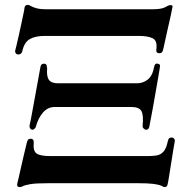

<svg xmlns="http://www.w3.org/2000/svg" viewBox="-20 -756 781 786"><path d="M61 10Q47 10 51 -6Q52 -9 56 -26.5Q60 -44 65.5 -68.5Q71 -93 76.5 -116.5Q82 -140 86 -156Q90 -172 90 -173Q92 -180 95 -184Q98 -188 105 -188Q120 -188 118 -170Q115 -138 130 -127.5Q145 -117 188 -117H584Q604 -117 620.5 -119.5Q637 -122 649 -135Q661 -148 667 -178Q669 -186 672 -189.5Q675 -193 684 -193Q689 -193 693 -188Q697 -183 695 -175Q694 -171 690 -146Q686 -121 681 -90Q676 -59 672 -33.5Q668 -8 666 -1Q664 10 654 10Q650 10 646.5 7.5Q643 5 634 2Q625 -1 604.5 -3.5Q584 -6 545 -6H178Q126 -6 103.5 -2Q81 2 74 6Q67 10 61 10ZM55 -533Q48 -533 44.5 -538Q41 -543 42 -548Q43 -551 47 -568Q51 -585 56.5 -609Q62 -633 67 -657Q72 -681 76 -699.5Q80 -718 80 -722Q81 -736 94 -736Q99 -736 106 -731.5Q113 -727 128.5 -722.5Q144 -718 174 -718H601Q642 -718 656 -726.5Q670 -735 677 -735Q685 -735 686 -732Q687 -729 685 -722Q684 -715 678.5 -690Q673 -665 666 -635Q659 -605 654 -580.5Q649 -556 647 -550Q644 -538 633 -538Q618 -538 620 -553Q625 -589 605.5 -599Q586 -609 548 -609H163Q125 -609 102 -596Q79 -583 71 -545Q67 -533 55 -533ZM111 -225Q106 -226 103 -231Q100 -236 101 -242Q102 -246 107 -271Q112 -296 118 -330.5Q124 -365 130.5 -399Q137 -433 141 -457Q145 -481 146 -484Q149 -497 163 -495Q169 -494 170.5 -489.5Q172 -485 173 -477Q170 -444 180 -429.5Q190 -415 217 -415H541Q565 -415 584.5 -430Q604 -445 611 -482Q614 -499 627 -495Q632 -494 634 -491Q636 -488 634 -477Q633 -470 628.5 -444Q624 -418 618 -383.5Q612 -349 606 -315.5Q600 -282 595.5 -259.5Q591 -237 591 -236Q587 -223 576 -225Q572 -226 567.5 -230.5Q563 -235 564 -243Q568 -284 559 -301Q550 -318 518 -318H204Q176 -318 156.5 -296Q137 -274 127 -238Q126 -233 121 -228.5Q116 -224 111 -225Z"/></svg>

Font: Zen Antique
Style: Regular
Weight: 400
Designer: Yoshimichi Ohira
Foundry: Positype
Version: Version 1.001